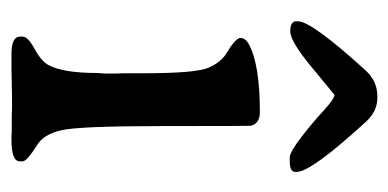

<svg xmlns="http://www.w3.org/2000/svg" viewBox="-198 -514 703 348"><g transform="rotate(90 154.0 -340.5)"><path d="M113.3 -247.1Q113.3 -343.3 103.3 -366.2Q93.3 -389.2 77.1 -398.9Q49.3 -415.5 49.3 -424.3Q49.3 -433.1 60.5 -439.5Q97.2 -459.5 183.6 -459.5Q204.6 -459.5 208.5 -442.9Q209 -440.9 209 -286.1Q209 -131.3 216.6 -99.6Q224.1 -67.9 242.2 -56.6Q272.9 -37.1 272.9 -29.8V-24.4Q272.9 -9.3 234.4 -9.3H227.1L220.2 -9.8H191.4L177.2 -10.3H156.2L106 -9.3H78.1Q46.9 -9.3 46.9 -24.9V-29.8Q46.9 -39.1 69.3 -51.3Q91.8 -63.5 98.6 -76.7Q112.8 -103.5 112.8 -164.6L113.8 -179.2Q113.8 -190.4 113.8 -201.7L113.3 -209.5ZM272.9 -513.7H266.1Q256.3 -513.7 230 -533.9Q203.6 -554.2 181.6 -574.5Q159.7 -594.7 152.3 -594.7Q151.9 -594.7 103.8 -554.7Q55.7 -514.6 37.4 -514.6Q19 -514.6 19 -525.4V-528.3Q19 -553.2 107.9 -650.9Q127.4 -672.4 154.3 -672.4H158.2Q182.1 -672.4 200.7 -652.3Q292 -552.7 292 -526.4V-523.4Q292 -513.7 272.9 -513.7Z"/></g></svg>

Font: Averia Serif
Style: Regular
Weight: 500
Version: Version 1.0